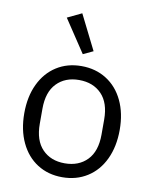

<svg xmlns="http://www.w3.org/2000/svg" viewBox="-91 -884 768 965"><g transform="rotate(10 293.5 -401.5)"><path d="M339 -638 288 -614 177 -781 250 -816ZM50 -271Q50 -356 80.5 -420Q111 -484 166 -519Q221 -554 293 -554Q365 -554 420.5 -519Q476 -484 506.5 -420Q537 -356 537 -271Q537 -186 506.5 -121.5Q476 -57 420.5 -22Q365 13 293 13Q221 13 166 -22Q111 -57 80.5 -121.5Q50 -186 50 -271ZM451 -232V-309Q451 -394 408 -438.5Q365 -483 293 -483Q222 -483 179 -438.5Q136 -394 136 -309V-232Q136 -147 179 -102.5Q222 -58 293 -58Q365 -58 408 -102.5Q451 -147 451 -232Z"/></g></svg>

Font: IBM Plex Sans JP
Style: Regular
Weight: 400
Designer: Mike Abbink; Paul van der Laan; Pieter van Rosmalen; Wujin Sim; Yejin Wi; Jinhee Kim; Boomi Park; Yona Kim; Kichan Ma
Foundry: Sandoll Inc.
Version: Version 1.000